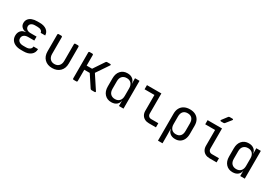

<svg xmlns="http://www.w3.org/2000/svg" viewBox="53 -1948 4694 3290"><g transform="rotate(30 2400.0 -302.5)"><path d="M334 7H281Q218 7 171.5 -13Q125 -33 100 -70Q75 -107 75 -157Q75 -217 108 -255Q141 -293 201 -297V-301Q151 -305 119.5 -336.5Q88 -368 88 -414Q88 -460 112 -492Q136 -524 179.5 -540.5Q223 -557 283 -557H330Q416 -557 467 -518.5Q518 -480 519 -415H429Q428 -444 401 -461Q374 -478 330 -478H283Q237 -478 209.5 -457.5Q182 -437 182 -402Q182 -366 209.5 -345Q237 -324 284 -324H401V-246H281Q229 -246 199 -222.5Q169 -199 169 -158Q169 -119 199 -96.5Q229 -74 281 -74H334Q383 -74 411.5 -95Q440 -116 440 -151H530Q530 -78 477 -35.5Q424 7 334 7Z M899 10Q804 10 747 -46.5Q690 -103 690 -200V-530Q690 -550 710 -550H760Q780 -550 780 -530V-200Q780 -140 812 -104.5Q844 -69 899 -69Q955 -69 987.5 -104.5Q1020 -140 1020 -200V-530Q1020 -550 1040 -550H1090Q1110 -550 1110 -530V-200Q1110 -103 1052 -46.5Q994 10 899 10Z M1323 0Q1303 0 1303 -20V-530Q1303 -550 1323 -550H1373Q1393 -550 1393 -530V-323H1500L1643 -537Q1652 -550 1667 -550H1726Q1738 -550 1742 -543Q1746 -536 1739 -526L1577 -286L1749 -24Q1756 -14 1752 -7Q1748 0 1736 0H1676Q1660 0 1651 -13L1501 -241H1393V-20Q1393 0 1373 0Z M2068 10Q1986 10 1935.5 -45Q1885 -100 1885 -194V-355Q1885 -450 1935 -505Q1985 -560 2068 -560Q2136 -560 2177 -523Q2218 -486 2218 -424L2200 -445H2220L2218 -550H2308V0H2218V-105H2200L2218 -126Q2218 -63 2177 -26.5Q2136 10 2068 10ZM2098 -68Q2154 -68 2186 -103Q2218 -138 2218 -200V-350Q2218 -412 2186 -447Q2154 -482 2098 -482Q2041 -482 2008 -448Q1975 -414 1975 -350V-200Q1975 -136 2008 -102Q2041 -68 2098 -68Z M2810 0Q2762 0 2726 -19Q2690 -38 2670 -73Q2650 -108 2650 -155V-468H2455V-550H2740V-155Q2740 -121 2759 -101.5Q2778 -82 2810 -82H2950V0Z M3094 180V-356Q3094 -419 3119.5 -465Q3145 -511 3192 -535.5Q3239 -560 3303 -560Q3368 -560 3414 -535.5Q3460 -511 3485 -465.5Q3510 -420 3510 -356V-195Q3510 -132 3488.5 -86Q3467 -40 3427.5 -15Q3388 10 3332 10Q3265 10 3224.5 -27Q3184 -64 3184 -126L3202 -105H3182L3184 20V180ZM3302 -68Q3359 -68 3389.5 -102Q3420 -136 3420 -200V-350Q3420 -414 3389.5 -448Q3359 -482 3302 -482Q3245 -482 3214.5 -448Q3184 -414 3184 -350V-200Q3184 -138 3215.5 -103Q3247 -68 3302 -68Z M4010 0Q3962 0 3926 -19Q3890 -38 3870 -73Q3850 -108 3850 -155V-468H3655V-550H3940V-155Q3940 -121 3959 -101.5Q3978 -82 4010 -82H4150V0ZM3866 -645Q3854 -645 3850 -652Q3846 -659 3853 -669L3932 -773Q3941 -785 3956 -785H4010Q4023 -785 4026.5 -778Q4030 -771 4022 -761L3939 -657Q3930 -645 3915 -645Z M4468 10Q4386 10 4335.5 -45Q4285 -100 4285 -194V-355Q4285 -450 4335 -505Q4385 -560 4468 -560Q4536 -560 4577 -523Q4618 -486 4618 -424L4600 -445H4620L4618 -550H4708V0H4618V-105H4600L4618 -126Q4618 -63 4577 -26.5Q4536 10 4468 10ZM4498 -68Q4554 -68 4586 -103Q4618 -138 4618 -200V-350Q4618 -412 4586 -447Q4554 -482 4498 -482Q4441 -482 4408 -448Q4375 -414 4375 -350V-200Q4375 -136 4408 -102Q4441 -68 4498 -68Z"/></g></svg>

Font: Pitagon Sans Mono
Style: Regular
Weight: 400
Monospace: yes
Designer: Travis Tran
Foundry: Pitagon
Version: Version 1.001;gftools[0.9.26]